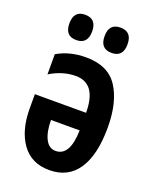

<svg xmlns="http://www.w3.org/2000/svg" viewBox="-141 -823 733 913"><g transform="rotate(20 225.5 -366.5)"><path d="M309 -615Q367 -615 367 -679Q367 -743 309 -743Q251 -743 251 -679Q251 -615 309 -615ZM130 -615Q188 -615 188 -679Q188 -743 130 -743Q73 -743 73 -679Q73 -615 130 -615ZM58 -517V-415Q122 -454 188 -454Q293 -454 293 -306H34V-235Q34 -124 82 -57Q130 10 221 10Q316 10 365 -63.5Q414 -137 414 -275Q414 -403 365 -478.5Q316 -554 204 -554Q121 -554 58 -517ZM218 -86Q184 -86 166 -122Q148 -158 148 -217H293Q290 -86 218 -86Z"/></g></svg>

Font: Noto Sans UI Condensed
Style: Bold
Weight: 700
Width: 3
Designer: Monotype Design Team
Foundry: Monotype Imaging Inc.
Version: 1.001